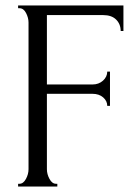

<svg xmlns="http://www.w3.org/2000/svg" viewBox="-20 -680 500 700"><path d="M184 -10H189V0H46V-10H51Q65 -10 74.5 -27.5Q84 -45 84 -63V-598Q84 -615 75 -632.5Q66 -650 51 -650H46V-660H430V-567H420Q420 -592 403.5 -608.5Q387 -625 356 -625H151V-372H317Q340 -372 355.5 -386Q371 -400 371 -419H381V-294H371Q371 -312 356 -325Q341 -338 317 -338H151V-63Q151 -45 160.5 -27.5Q170 -10 184 -10Z"/></svg>

Font: Forum
Style: Regular
Weight: 400
Designer: Denis Masharov
Foundry: Denis Masharov
Version: Version 1.000